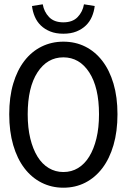

<svg xmlns="http://www.w3.org/2000/svg" viewBox="-20 -862 590 894"><path d="M23 -330Q23 -250 41.5 -186.5Q60 -123 93.5 -79Q127 -35 173.5 -11.5Q220 12 275 12Q331 12 377 -11.5Q423 -35 456.5 -79Q490 -123 508.5 -186.5Q527 -250 527 -330Q527 -410 508.5 -472.5Q490 -535 456.5 -578.5Q423 -622 377 -645Q331 -668 275 -668Q220 -668 173.5 -645Q127 -622 93.5 -578.5Q60 -535 41.5 -472.5Q23 -410 23 -330ZM109 -330Q109 -455 154.5 -525Q200 -595 275 -595Q350 -595 395.5 -525Q441 -455 441 -330Q441 -267 429 -217.5Q417 -168 395.5 -133Q374 -98 343.5 -79.5Q313 -61 275 -61Q238 -61 207 -79.5Q176 -98 154.5 -133Q133 -168 121 -217.5Q109 -267 109 -330ZM129 -834Q132 -808 142 -784.5Q152 -761 170 -743.5Q188 -726 214 -715.5Q240 -705 275 -705Q310 -705 336 -715.5Q362 -726 380 -743.5Q398 -761 408 -784.5Q418 -808 421 -834L371 -842Q365 -807 341.5 -782.5Q318 -758 275 -758Q232 -758 208.5 -782.5Q185 -807 179 -842Z"/></svg>

Font: Codetta
Style: Regular
Weight: 400
Italic angle: -11°
Designer: Ulrich Proeller
Foundry: PROSA GmbH
Version: Version 2.00;September 29, 2018;FontCreator 11.5.0.2427 64-b